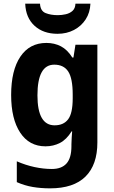

<svg xmlns="http://www.w3.org/2000/svg" viewBox="-20 -884 625 1051"><path d="M234 -649Q278 -649 313.5 -630.5Q349 -612 376 -569H382L393 -639H513V-104Q513 18 448 82.5Q383 147 254 147Q204 147 159.5 139.5Q115 132 72 113V-1Q120 20 169 30.5Q218 41 264 41Q317 41 344 11Q371 -19 371 -84V-94Q371 -112 372.5 -131Q374 -150 375 -165H372Q344 -120 308 -101.5Q272 -83 229 -83Q140 -83 90.5 -158Q41 -233 41 -364Q41 -499 91.5 -574Q142 -649 234 -649ZM277 -530Q185 -530 185 -362Q185 -198 279 -198Q328 -198 353 -231Q378 -264 378 -346V-366Q378 -455 353.5 -492.5Q329 -530 277 -530ZM475 -864Q473 -815 449 -778Q425 -741 385 -720Q345 -699 295 -699Q217 -699 169 -743Q121 -787 118 -864H199Q201 -824 229.5 -812.5Q258 -801 296 -801Q318 -801 340 -806Q362 -811 377 -824.5Q392 -838 393 -864Z"/></svg>

Font: Noto Sans Telugu UI SemiCondensed
Style: Bold
Weight: 700
Width: 4
Designer: Jelle Bosma - Monotype Design Team
Foundry: Monotype Imaging Inc.
Version: Version 2.005; ttfautohint (v1.8.4.7-5d5b)